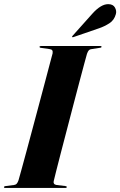

<svg xmlns="http://www.w3.org/2000/svg" viewBox="-36 -927 594 947"><path d="M229 -34Q227 -27 230.2 -21.5Q233.5 -16 243 -14.5L285.5 -9.5Q289.5 -9 291.5 -7.8Q293.5 -6.5 293.5 -4.5Q293.5 -2.5 291.5 -1.2Q289.5 0 286 0H-10.5Q-13.5 0 -15 -1Q-16.5 -2 -16.5 -3.5Q-16.5 -6 -14.8 -7.2Q-13 -8.5 -10 -9L33 -14.5Q41.5 -15.5 46.8 -21.5Q52 -27.5 55.5 -38.5Q59 -50.5 69.2 -87.5Q79.5 -124.5 93.8 -177.8Q108 -231 124.5 -292.2Q141 -353.5 157.2 -414.5Q173.5 -475.5 187.5 -528.2Q201.5 -581 211 -617.2Q220.5 -653.5 223.5 -664Q225 -674 221.5 -679Q218 -684 207.5 -685L166 -691Q161.5 -691.5 160.2 -692.8Q159 -694 159 -696Q159 -698 160.8 -699Q162.5 -700 166 -700H459.5Q462.5 -700 463.8 -699Q465 -698 465 -696.5Q465 -695 463.8 -693.5Q462.5 -692 458.5 -691.5L414 -684.5Q407 -684 402.2 -679Q397.5 -674 393 -661.5Q390 -651 380.2 -615Q370.5 -579 356.5 -526.2Q342.5 -473.5 326.5 -412.2Q310.5 -351 294.5 -289.5Q278.5 -228 264.5 -174.5Q250.5 -121 241.2 -83.5Q232 -46 229 -34ZM419.5 -859.5Q440.5 -883 460.5 -895Q480.5 -907 499 -906.5Q522 -906 531 -889.8Q540 -873.5 535.5 -857.5Q527.5 -827.5 503.2 -812Q479 -796.5 452.5 -787.5L326 -744Q325 -743.5 323 -743.2Q321 -743 320 -745Q319 -746 320 -747.8Q321 -749.5 322.5 -751Z"/></svg>

Font: Fraunces 120pt
Style: Bold Italic
Weight: 700
Italic angle: -16°
Version: Version 1.000;[b76b70a41]